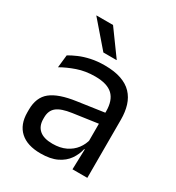

<svg xmlns="http://www.w3.org/2000/svg" viewBox="-168 -787 829 903"><g transform="rotate(30 247.0 -336.0)"><path d="M355.4 0 359 -118.6 355.9 -131.1V-286.5L356.3 -314.9Q356.3 -374.3 326.2 -403Q296 -431.7 230.4 -431.7Q178.2 -431.7 134.4 -416.5Q90.6 -401.3 56.4 -381.5L64 -450.4Q83.1 -462 109.4 -473.3Q135.7 -484.7 169.3 -492Q202.9 -499.3 243.3 -499.3Q295.8 -499.3 332.6 -486.6Q369.4 -473.9 392.2 -449.9Q415 -425.8 425.5 -392Q436 -358.1 436 -316.2V0ZM187.4 10.7Q114.9 10.7 76.3 -24.6Q37.6 -60 37.6 -125.7V-140Q37.6 -207.4 79.3 -240.7Q121 -274.1 212.2 -286.9L366.5 -309.2L370.9 -249.8L222 -228.6Q166.2 -220.7 142.2 -201.4Q118.1 -182 118.1 -144.5V-136.6Q118.1 -97.9 141.9 -77.4Q165.7 -56.8 213.1 -56.8Q254.9 -56.8 284.9 -71.4Q314.9 -86 333.4 -110.5Q352 -135.1 358.5 -165.2L371.2 -109.8H355.7Q348.6 -77.8 329.3 -50.3Q310.1 -22.8 275.5 -6.1Q240.9 10.7 187.4 10.7ZM181.3 -683.1 278.3 -549.7V-548.4H206.6L91.4 -681.7V-683.1Z"/></g></svg>

Font: Anek Gujarati Medium
Style: Regular
Weight: 500
Designer: Mrunmayee Ghaisas (Gujarati), Yesha Goshar (Latin)
Foundry: Ek Type
Version: Version 1.003